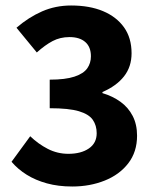

<svg xmlns="http://www.w3.org/2000/svg" viewBox="-20 -667 568 699"><path d="M243 12Q192 12 150.5 0.5Q109 -11 77 -31Q45 -51 22 -78L90 -171Q119 -143 154 -125Q189 -107 229 -107Q275 -107 303.5 -126.5Q332 -146 332 -182Q332 -210 318 -230.5Q304 -251 267.5 -262Q231 -273 161 -273V-377Q218 -377 251 -388Q284 -399 297.5 -418Q311 -437 311 -462Q311 -496 290.5 -514Q270 -532 233 -532Q199 -532 171.5 -517.5Q144 -503 114 -476L40 -566Q84 -604 133 -625.5Q182 -647 239 -647Q306 -647 355 -626.5Q404 -606 431.5 -567.5Q459 -529 459 -473Q459 -424 431.5 -389Q404 -354 353 -332V-328Q390 -317 418.5 -296.5Q447 -276 463 -245Q479 -214 479 -173Q479 -114 447 -72.5Q415 -31 361 -9.5Q307 12 243 12Z"/></svg>

Font: Mada
Style: Bold
Weight: 700
Designer: Khaled Hosny
Version: Version 1.5